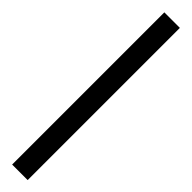

<svg xmlns="http://www.w3.org/2000/svg" viewBox="27 -133 446 446"><g transform="rotate(-45 250.0 90.5)"><path d="M0 65H500V116H0Z"/></g></svg>

Font: Osterbar
Style: Regular
Weight: 500
Width: 3
Designer: Peter Wiegel, Basierend auf Erbar schmal-halbfette Grotesk v. Jacob Erbar
Foundry: Peter Wiegel
Version: Version 1.0